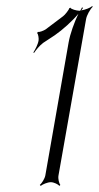

<svg xmlns="http://www.w3.org/2000/svg" viewBox="-20 -595 323 627"><path d="M89 -424 91 -422C97 -431 109 -446 121 -455L159 -480C185 -498 216 -526 236 -550C223 -523 209 -485 204 -456L128 -22C126 -11 116 4 110 9L113 12C119 7 135 0 146 0C156 0 170 7 174 12L177 9C173 4 169 -11 171 -22L261 -532C263 -545 275 -566 283 -573L281 -575C274 -569 258 -563 245 -561C248 -564 249 -566 251 -569L248 -571C246 -568 244 -564 242 -560H238C231 -560 211 -565 210 -570L206 -568C206 -564 192 -546 186 -542L129 -499C123 -495 108 -489 104 -491L101 -487C105 -485 107 -469 106 -463C104 -450 95 -433 89 -424Z"/></svg>

Font: Armata Saber
Style: RgIta
Weight: 400
Designer: Jasper
Foundry: Cannot Into Space Fonts
Version: Version 0.970